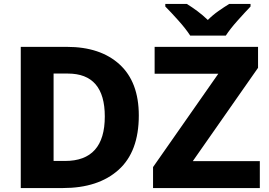

<svg xmlns="http://www.w3.org/2000/svg" viewBox="-20 -951 1358 971"><path d="M682 -367Q682 -536 585 -625Q488 -714 318 -714H85V0H298Q477 0 579.5 -92Q682 -184 682 -367ZM510 -362Q510 -137 309 -137H251V-579H323Q510 -579 510 -362ZM1294 0H754V-106L1084 -578H762V-714H1285V-608L955 -136H1294ZM1247 -931H1139Q1113 -915 1084.5 -895Q1056 -875 1031 -850Q1005 -875 978 -895Q951 -915 925 -931H816V-918Q844 -890 882 -847.5Q920 -805 942 -771H1122Q1144 -805 1182.5 -848Q1221 -891 1247 -918Z"/></svg>

Font: Noto Sans UI Extra
Style: Regular
Weight: 800
Designer: Monotype Design Team
Foundry: Monotype Imaging Inc.
Version: Version 1.901